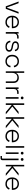

<svg xmlns="http://www.w3.org/2000/svg" viewBox="3158 -3898 940 7296"><g transform="rotate(90 3628.0 -250.0)"><path d="M220 0 38 -486H102L262 -46H274L434 -486H498L316 0Z M990 -282Q986 -361 939 -403.5Q892 -446 818 -446Q745 -446 697 -403.5Q649 -361 638 -282ZM825 14Q769 14 723 -4.5Q677 -23 644.5 -56Q612 -89 594.5 -135Q577 -181 577 -237V-249Q577 -305 595 -351Q613 -397 645 -430Q677 -463 721.5 -481.5Q766 -500 818 -500Q869 -500 912 -483.5Q955 -467 985.5 -436.5Q1016 -406 1033.5 -362Q1051 -318 1051 -262V-230H637Q639 -185 653.5 -149.5Q668 -114 692.5 -89.5Q717 -65 751 -52.5Q785 -40 825 -40Q893 -40 930.5 -71Q968 -102 988 -147L1042 -123Q1030 -98 1013 -73.5Q996 -49 970.5 -29.5Q945 -10 909 2Q873 14 825 14Z M1199 0V-486H1257V-425H1269Q1283 -458 1310.5 -473Q1338 -488 1387 -488H1444V-432H1380Q1324 -432 1291.5 -401Q1259 -370 1259 -304V0Z M1752 14Q1708 14 1669.5 4Q1631 -6 1601 -28Q1571 -50 1551.5 -84.5Q1532 -119 1525 -167L1584 -178Q1590 -138 1605.5 -111.5Q1621 -85 1643.5 -68.5Q1666 -52 1694 -45Q1722 -38 1752 -38Q1812 -38 1848.5 -62Q1885 -86 1885 -130Q1885 -152 1876 -166.5Q1867 -181 1850.5 -191Q1834 -201 1811 -207Q1788 -213 1759 -218L1713 -226Q1678 -232 1648 -242.5Q1618 -253 1596.5 -270Q1575 -287 1562.5 -310.5Q1550 -334 1550 -365Q1550 -428 1599 -464Q1648 -500 1731 -500Q1814 -500 1864 -463Q1914 -426 1928 -354L1872 -342Q1862 -400 1824.5 -424Q1787 -448 1731 -448Q1675 -448 1642.5 -427Q1610 -406 1610 -365Q1610 -324 1640 -306Q1670 -288 1722 -279L1768 -271Q1805 -265 1837.5 -255Q1870 -245 1894 -228.5Q1918 -212 1931.5 -188.5Q1945 -165 1945 -130Q1945 -61 1893 -23.5Q1841 14 1752 14Z M2309 14Q2256 14 2211 -3.5Q2166 -21 2133 -54Q2100 -87 2081.5 -133.5Q2063 -180 2063 -238V-248Q2063 -306 2081.5 -352.5Q2100 -399 2133 -432Q2166 -465 2211 -482.5Q2256 -500 2309 -500Q2362 -500 2402 -484.5Q2442 -469 2470.5 -443Q2499 -417 2516 -383.5Q2533 -350 2538 -315L2479 -303Q2475 -332 2463 -358Q2451 -384 2430 -403.5Q2409 -423 2379 -434.5Q2349 -446 2309 -446Q2269 -446 2235 -432Q2201 -418 2176 -392Q2151 -366 2137 -329.5Q2123 -293 2123 -247V-239Q2123 -193 2137 -156.5Q2151 -120 2176 -94Q2201 -68 2235 -54Q2269 -40 2309 -40Q2349 -40 2379 -51Q2409 -62 2430.5 -81.5Q2452 -101 2465 -127Q2478 -153 2483 -183L2542 -171Q2535 -135 2517.5 -102Q2500 -69 2471 -43Q2442 -17 2402 -1.5Q2362 14 2309 14Z M2690 0V-700H2750V-401H2762Q2771 -419 2785 -435.5Q2799 -452 2820 -465.5Q2841 -479 2870 -487Q2899 -495 2938 -495Q2977 -495 3012.5 -483Q3048 -471 3074.5 -446Q3101 -421 3116.5 -383.5Q3132 -346 3132 -296V0H3072V-292Q3072 -372 3032 -406.5Q2992 -441 2925 -441Q2888 -441 2855.5 -429Q2823 -417 2800 -392Q2777 -367 2763.5 -330Q2750 -293 2750 -243V0Z M3302 0V-486H3360V-425H3372Q3386 -458 3413.5 -473Q3441 -488 3490 -488H3547V-432H3483Q3427 -432 3394.5 -401Q3362 -370 3362 -304V0Z M3671 0V-486H3731V0ZM3701 -570Q3678 -570 3663.5 -584.5Q3649 -599 3649 -622Q3649 -645 3663.5 -659.5Q3678 -674 3701 -674Q3724 -674 3738.5 -659.5Q3753 -645 3753 -622Q3753 -599 3738.5 -584.5Q3724 -570 3701 -570Z M3907 0V-700H3967V-278H3979L4228 -486H4316L4028 -249L4324 0H4237L3979 -219H3967V0Z M4434 0V-700H4494V-278H4506L4755 -486H4843L4555 -249L4851 0H4764L4506 -219H4494V0Z M5325 -282Q5321 -361 5274 -403.5Q5227 -446 5153 -446Q5080 -446 5032 -403.5Q4984 -361 4973 -282ZM5160 14Q5104 14 5058 -4.5Q5012 -23 4979.5 -56Q4947 -89 4929.5 -135Q4912 -181 4912 -237V-249Q4912 -305 4930 -351Q4948 -397 4980 -430Q5012 -463 5056.5 -481.5Q5101 -500 5153 -500Q5204 -500 5247 -483.5Q5290 -467 5320.5 -436.5Q5351 -406 5368.5 -362Q5386 -318 5386 -262V-230H4972Q4974 -185 4988.5 -149.5Q5003 -114 5027.5 -89.5Q5052 -65 5086 -52.5Q5120 -40 5160 -40Q5228 -40 5265.5 -71Q5303 -102 5323 -147L5377 -123Q5365 -98 5348 -73.5Q5331 -49 5305.5 -29.5Q5280 -10 5244 2Q5208 14 5160 14Z M5534 0V-700H5594V0Z M5770 0V-486H5830V0ZM5800 -570Q5777 -570 5762.5 -584.5Q5748 -599 5748 -622Q5748 -645 5762.5 -659.5Q5777 -674 5800 -674Q5823 -674 5837.5 -659.5Q5852 -645 5852 -622Q5852 -599 5837.5 -584.5Q5823 -570 5800 -570Z M5908 200V146H5978Q5995 146 6001.5 138.5Q6008 131 6008 116V-486H6068V124Q6068 160 6048.5 180Q6029 200 5990 200ZM6038 -570Q6015 -570 6000.5 -584.5Q5986 -599 5986 -622Q5986 -645 6000.5 -659.5Q6015 -674 6038 -674Q6061 -674 6075.5 -659.5Q6090 -645 6090 -622Q6090 -599 6075.5 -584.5Q6061 -570 6038 -570Z M6244 0V-700H6304V-278H6316L6565 -486H6653L6365 -249L6661 0H6574L6316 -219H6304V0Z M7135 -282Q7131 -361 7084 -403.5Q7037 -446 6963 -446Q6890 -446 6842 -403.5Q6794 -361 6783 -282ZM6970 14Q6914 14 6868 -4.5Q6822 -23 6789.5 -56Q6757 -89 6739.5 -135Q6722 -181 6722 -237V-249Q6722 -305 6740 -351Q6758 -397 6790 -430Q6822 -463 6866.5 -481.5Q6911 -500 6963 -500Q7014 -500 7057 -483.5Q7100 -467 7130.5 -436.5Q7161 -406 7178.5 -362Q7196 -318 7196 -262V-230H6782Q6784 -185 6798.5 -149.5Q6813 -114 6837.5 -89.5Q6862 -65 6896 -52.5Q6930 -40 6970 -40Q7038 -40 7075.5 -71Q7113 -102 7133 -147L7187 -123Q7175 -98 7158 -73.5Q7141 -49 7115.5 -29.5Q7090 -10 7054 2Q7018 14 6970 14Z"/></g></svg>

Font: Space Grotesk Light
Style: Regular
Weight: 300
Designer: Florian Karsten
Foundry: Florian Karsten
Version: Version 2.000